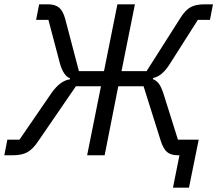

<svg xmlns="http://www.w3.org/2000/svg" viewBox="-31 -718 1005 888"><path d="M769 150 799 0H791Q759 0 741.5 -15Q724 -30 712 -68L633 -319H516L453 0H372L436 -319H320L145 -64Q121 -28 95.5 -14Q70 0 31 0H-11L3 -72H59L208 -289Q248 -345 292 -351L293 -356Q263 -366 246 -425L193 -626H136L150 -698H192Q224 -698 242.5 -682.5Q261 -667 271 -629L334 -389H450L512 -698H593L531 -389H647L804 -636Q826 -671 850 -684.5Q874 -698 915 -698H954L940 -626H884L751 -417Q718 -366 677 -357L676 -352Q692 -346 703 -332Q714 -318 725 -285L792 -72H888L843 150Z"/></svg>

Font: Aneliza
Style: Italic
Weight: 400
Italic angle: -11.31°
Designer: Mike Abbink, Paul van der Laan, Pieter van Rosmalen
Foundry: Bold Monday
Version: Version 3.0